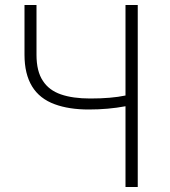

<svg xmlns="http://www.w3.org/2000/svg" viewBox="-20 -748 679 768"><path d="M335 -310Q256 -310 199 -331Q78 -375 78 -529V-728H126V-529Q126 -462 152 -424Q176 -387 223.5 -370.5Q271 -354 341 -354Q425 -354 482 -366V-728H531V0H482V-323Q413 -310 335 -310Z"/></svg>

Font: Merged Yaku Han JP ExtraLight
Style: Regular
Weight: 250
Designer: Ryoko NISHIZUKA 西塚涼子 (kana, bopomofo & ideographs); Paul D. Hunt (Latin, Greek & Cyrillic); Sandoll Communications 산돌커뮤니
Foundry: Adobe
Version: Version 2.004